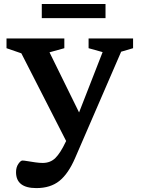

<svg xmlns="http://www.w3.org/2000/svg" viewBox="-20 -706 704 958"><path d="M161.5 232.5Q60 232.5 60 153Q60 128.5 71.5 111.8Q83 95 92 95Q99.5 95 117.2 98Q135 101 155.8 104Q176.5 107 193 107Q231.5 107 256.5 82.2Q281.5 57.5 307.5 2.5L310 -2.5L86.5 -440L12.5 -465.5V-514H301V-465.5L227 -445L374.5 -145L492 -446L422 -465.5V-514H644V-465.5L584.5 -448L355 82Q321 161 276.2 196.8Q231.5 232.5 161.5 232.5ZM188.5 -615.5V-686H506.5V-615.5Z"/></svg>

Font: Newsreader 6pt Medium
Style: Regular
Weight: 500
Designer: Hugues Gentile
Foundry: Production Type
Version: Version 1.003; ttfautohint (v1.8.3)